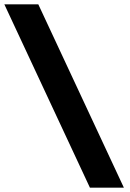

<svg xmlns="http://www.w3.org/2000/svg" viewBox="-35 -732 599 882"><path d="M378 130 -15 -712H141L534 130Z"/></svg>

Font: Overpass Heavy
Style: Regular
Weight: 900
Designer: Delve Withrington, Thomas Jockin
Foundry: Delve Fonts
Version: Version 3.000;DELV;Overpass